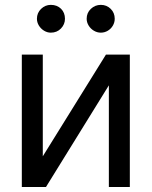

<svg xmlns="http://www.w3.org/2000/svg" viewBox="-20 -749 607 769"><path d="M404.3 -530.3H500V0H416V-407.2L164.1 0H67.4V-530.3H151.4V-123ZM127.9 -673.8Q127.9 -697.3 144.5 -713.4Q161.1 -729.5 183.6 -729.5Q208.5 -729.5 224.4 -713.9Q240.2 -698.2 240.2 -673.8Q240.2 -651.4 224.1 -634.8Q208 -618.2 183.6 -618.2Q169.4 -618.2 156.5 -626Q143.6 -633.8 135.7 -646.7Q127.9 -659.7 127.9 -673.8ZM327.1 -673.8Q327.1 -697.8 344 -713.6Q360.8 -729.5 383.8 -729.5Q407.2 -729.5 423.3 -713.6Q439.5 -697.8 439.5 -673.8Q439.5 -659.2 432.1 -646.5Q424.8 -633.8 411.9 -626Q398.9 -618.2 383.8 -618.2Q369.1 -618.2 356 -626Q342.8 -633.8 335 -646.7Q327.1 -659.7 327.1 -673.8Z"/></svg>

Font: Pretendard Std
Style: Regular
Weight: 400
Designer: Base glyphs from Inter by Rasmus Andersson; Hangeul glyphs from Noto Sans CJK(Source Han Sans) by Jang Soo-young and Kan
Foundry: Kil Hyung-jin
Version: Version 1.309